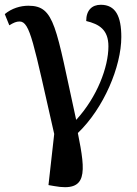

<svg xmlns="http://www.w3.org/2000/svg" viewBox="-26 -564 575 804"><path d="M200 215C341 241 334 162 300 -7C408 -110 482 -285 482 -409C482 -496 458 -544 396 -544C360 -544 335 -522 335 -476C389 -463 428 -440 428 -370C428 -283 381 -158 293 -62C207 -454 204 -540 93 -540C59 -540 23 -529 -6 -505L13 -458C31 -469 42 -474 56 -474C100 -474 114 -385 201 -3L177 211Z"/></svg>

Font: Noto Serif Medium
Style: Regular
Weight: 500
Designer: Monotype Design Team
Foundry: Monotype Imaging Inc.
Version: Version 2.013